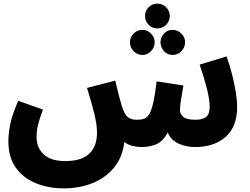

<svg xmlns="http://www.w3.org/2000/svg" viewBox="-20 -803 1374 1055"><path d="M331 232Q247 232 177.5 204Q108 176 67 118.5Q26 61 26 -27Q26 -65 35.5 -116.5Q45 -168 80 -249L216 -201Q196 -147 188.5 -115Q181 -83 181 -50Q181 10 221 46Q261 82 338 82Q429 82 471 41Q513 0 513 -73Q513 -120 497 -183.5Q481 -247 458 -320L613 -360Q627 -302 636 -268Q645 -234 650 -218Q665 -172 684 -158Q703 -144 735 -145Q757 -145 773 -151Q789 -157 801 -177.5Q813 -198 822.5 -240.5Q832 -283 841 -356L988 -333Q981 -295 975 -257.5Q969 -220 969 -198Q969 -176 987.5 -160.5Q1006 -145 1055 -145Q1092 -145 1112 -160Q1132 -175 1132 -216Q1132 -256 1116.5 -317Q1101 -378 1077 -448L1225 -493Q1242 -446 1255 -395Q1268 -344 1275.5 -297Q1283 -250 1283 -215Q1283 -107 1220 -51Q1157 5 1051 5Q1004 5 962 -13.5Q920 -32 902 -75Q873 -23 835.5 -9Q798 5 758 5Q736 5 710.5 -0.5Q685 -6 663 -23Q654 59 608 116Q562 173 490 202.5Q418 232 331 232ZM845 -647Q816 -647 796.5 -667Q777 -687 777 -715Q777 -743 796.5 -763Q816 -783 845 -783Q873 -783 893 -763Q913 -743 913 -715Q913 -687 893 -667Q873 -647 845 -647ZM763 -501Q734 -501 714 -522Q694 -543 694 -571Q694 -598 714 -618.5Q734 -639 763 -639Q790 -639 810 -618.5Q830 -598 830 -571Q830 -543 810 -522Q790 -501 763 -501ZM928 -501Q900 -501 881 -522Q862 -543 862 -571Q862 -598 881 -618.5Q900 -639 928 -639Q957 -639 977 -618.5Q997 -598 997 -571Q997 -543 977 -522Q957 -501 928 -501Z"/></svg>

Font: Noto Sans Arabic SemCond ExtBd
Style: Regular
Weight: 800
Width: 4
Designer: Monotype Design Team, Nadine Chahine, Nizar Qandah and Khaled Hosny
Foundry: Monotype Imaging Inc.
Version: Version 2.012; ttfautohint (v1.8.4.7-5d5b)